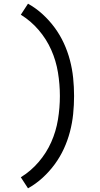

<svg xmlns="http://www.w3.org/2000/svg" viewBox="-20 -861 540 1042"><path d="M132 161 93 101Q147 68 189.5 18.5Q232 -31 258 -89.5Q284 -148 294.5 -212Q305 -276 305 -340Q305 -404 294.5 -468Q284 -532 258 -590.5Q232 -649 189.5 -698.5Q147 -748 93 -781L132 -841Q175 -817 211.5 -783.5Q248 -750 277 -710.5Q306 -671 326.5 -626.5Q347 -582 359.5 -534.5Q372 -487 377 -438Q382 -389 382 -340Q382 -291 377 -242Q372 -193 359.5 -145.5Q347 -98 326.5 -53.5Q306 -9 277 30.5Q248 70 211.5 103.5Q175 137 132 161Z"/></svg>

Font: Iosevka Curly Slab
Style: Regular
Weight: 400
Monospace: yes
Designer: Belleve Invis
Foundry: Belleve Invis
Version: Version 22.1.2; ttfautohint (v1.8.4)